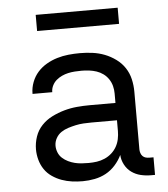

<svg xmlns="http://www.w3.org/2000/svg" viewBox="-52 -750 703 805"><g transform="rotate(-5 300.0 -348.0)"><path d="M264 8Q241 8 219 5Q197 2 176 -5.5Q155 -13 136 -26Q117 -39 104.5 -57.5Q92 -76 86 -98Q80 -120 80 -142Q80 -169 89 -195.5Q98 -222 117 -242Q136 -262 161 -274.5Q186 -287 212.5 -294.5Q239 -302 266.5 -304.5Q294 -307 321 -307H429V-347Q429 -363 425 -378.5Q421 -394 412 -407.5Q403 -421 390 -430.5Q377 -440 362 -445Q347 -450 331 -452Q315 -454 299 -454Q285 -454 270.5 -453Q256 -452 242.5 -449Q229 -446 216 -440Q203 -434 192.5 -425Q182 -416 175.5 -403Q169 -390 169 -376V-375H86V-377Q86 -401 95 -424.5Q104 -448 120 -466Q136 -484 157.5 -496.5Q179 -509 202.5 -516Q226 -523 250 -525.5Q274 -528 299 -528Q325 -528 351.5 -524.5Q378 -521 402.5 -511.5Q427 -502 449 -486Q471 -470 485.5 -448Q500 -426 506 -400Q512 -374 512 -347V-104Q512 -97 514.5 -89Q517 -81 522.5 -75.5Q528 -70 535.5 -68Q543 -66 551 -66H568V8H551Q529 8 508 3Q487 -2 469.5 -14.5Q452 -27 441.5 -47Q431 -67 430 -88Q419 -65 401.5 -45.5Q384 -26 362 -14Q340 -2 314.5 3Q289 8 264 8ZM295 -66Q313 -66 330 -68.5Q347 -71 363 -78Q379 -85 392 -96.5Q405 -108 413.5 -123Q422 -138 425.5 -155Q429 -172 429 -189V-234H321Q305 -234 288 -233Q271 -232 255 -228.5Q239 -225 223 -220Q207 -215 193.5 -206Q180 -197 171.5 -182Q163 -167 163 -150Q163 -136 168.5 -122Q174 -108 185 -98Q196 -88 209.5 -81.5Q223 -75 237 -71.5Q251 -68 266 -67Q281 -66 295 -66ZM128 -636V-704H473V-636Z"/></g></svg>

Font: R Plex Mono
Style: Regular
Weight: 400
Monospace: yes
Designer: Belleve Invis
Foundry: Belleve Invis
Version: Version 31.8.0